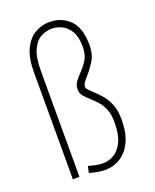

<svg xmlns="http://www.w3.org/2000/svg" viewBox="-140 -816 730 907"><g transform="rotate(-20 225.0 -362.5)"><path d="M232 11Q210.5 11 190 7Q169.5 3 152 -2L159 -35Q169.5 -31.5 190.8 -26.8Q212 -22 232 -22Q259.5 -22 286.2 -37.2Q313 -52.5 330.5 -88.5Q348 -124.5 348 -187Q348 -225.5 337.2 -251.5Q326.5 -277.5 310.2 -295.8Q294 -314 278 -328Q261 -342.5 249 -357Q237 -371.5 237 -391Q237 -412 248.5 -428.2Q260 -444.5 275.5 -460Q295 -479.5 312 -505.5Q329 -531.5 329 -573Q329 -622.5 311.8 -651Q294.5 -679.5 269.2 -691.2Q244 -703 220 -703Q193.5 -703 166.8 -689.8Q140 -676.5 122 -639.5Q104 -602.5 104 -532V0H71V-538Q71 -607.5 91.2 -651.2Q111.5 -695 145.5 -715.5Q179.5 -736 220 -736Q281 -736 321.5 -695.8Q362 -655.5 362 -567Q362 -523 342 -491Q322 -459 302 -437Q290 -423.5 282 -412.2Q274 -401 274 -391Q274 -383 281.5 -374.8Q289 -366.5 300.5 -356Q317 -341.5 336.5 -320Q356 -298.5 370 -266.2Q384 -234 384 -187Q384 -120 363 -76Q342 -32 307.2 -10.5Q272.5 11 232 11Z"/></g></svg>

Font: Trispace Condensed Thin
Style: Regular
Weight: 100
Width: 3
Designer: Tyler Finck
Foundry: Etcetera Type Company
Version: Version 1.210; ttfautohint (v1.8.3)